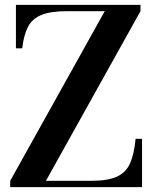

<svg xmlns="http://www.w3.org/2000/svg" viewBox="-20 -770 654 790"><path d="M22 0V-26L411 -724H255Q187 -724 149.2 -708Q111.5 -692 94.5 -658.2Q77.5 -624.5 71.5 -571H45.5V-750H558V-724L169 -26H355Q423.5 -26 460.8 -43Q498 -60 515 -97.8Q532 -135.5 538 -199H564.5V0Z"/></svg>

Font: Bodoni Moda SC 9pt SemiBold
Style: Regular
Weight: 600
Designer: Owen Earl
Foundry: indestructible type
Version: Version 2.005